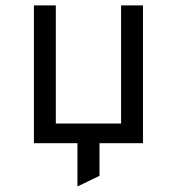

<svg xmlns="http://www.w3.org/2000/svg" viewBox="-20 -531 656 712"><path d="M105.8 0V-511H187V-72.8H429V-511H510.2V0ZM267.2 160.5V-56.2H349V121Z"/></svg>

Font: Overpass Mono Light
Style: Regular
Weight: 300
Monospace: yes
Designer: Delve Withrington, Dave Bailey
Foundry: Delve Fonts LLC
Version: Version 4.000